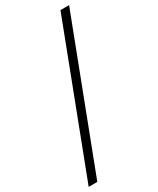

<svg xmlns="http://www.w3.org/2000/svg" viewBox="-257 -804 839 1021"><g transform="rotate(-30 162.5 -293.5)"><path d="M-34 151 306 -738H359L19 151Z"/></g></svg>

Font: REM ExtraLight
Style: Regular
Weight: 250
Designer: Octavio Pardo
Foundry: Ashler Design
Version: Version 1.005;gftools[0.9.28]